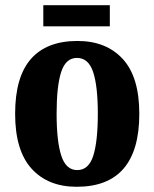

<svg xmlns="http://www.w3.org/2000/svg" viewBox="-20 -706 592 736"><path d="M274 10Q164 10 101 -59.5Q38 -129 38 -270Q38 -411 98.5 -480Q159 -549 277 -549Q387 -549 450.5 -480Q514 -411 514 -270Q514 10 274 10ZM276 -54Q320 -54 337.5 -109Q355 -164 355 -270Q355 -376 337 -430Q319 -484 275 -484Q232 -484 214.5 -430Q197 -376 197 -270Q197 -164 215 -109Q233 -54 276 -54ZM146 -605V-686H401V-605Z"/></svg>

Font: Noto Serif Tamil Condensed ExtraBold
Style: Italic
Weight: 800
Width: 3
Italic angle: -12°
Designer: Indian Type Foundry, Tom Grace, and the Monotype Design Team
Foundry: Monotype Imaging Inc.
Version: Version 2.003; ttfautohint (v1.8.4.7-5d5b)